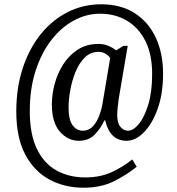

<svg xmlns="http://www.w3.org/2000/svg" viewBox="-20 -734 826 896"><path d="M370 142Q280 142 209 103Q138 64 97 -14.5Q56 -93 56 -214Q56 -325 86.5 -417Q117 -509 171 -575.5Q225 -642 297 -678Q369 -714 452 -714Q545 -714 609.5 -672Q674 -630 707.5 -557Q741 -484 741 -391Q741 -296 715.5 -225.5Q690 -155 651 -116Q612 -77 571 -77Q493 -77 471 -172H467Q449 -133 421 -105Q393 -77 348 -77Q297 -77 259.5 -119.5Q222 -162 222 -248Q222 -293 235 -342Q248 -391 275 -433.5Q302 -476 343 -502.5Q384 -529 440 -529Q466 -529 487.5 -519.5Q509 -510 522 -499L556 -520H576L534 -273Q532 -257 529.5 -235.5Q527 -214 527 -198Q527 -159 542.5 -141.5Q558 -124 577 -124Q602 -124 628 -155.5Q654 -187 672 -246Q690 -305 690 -389Q690 -479 659 -541.5Q628 -604 573 -637Q518 -670 447 -670Q382 -670 323 -637.5Q264 -605 218 -545Q172 -485 145.5 -401.5Q119 -318 119 -216Q119 -107 152.5 -38.5Q186 30 244.5 62Q303 94 378 94Q450 94 505 67.5Q560 41 597 10L618 44Q573 81 512.5 111.5Q452 142 370 142ZM367 -124Q394 -124 412.5 -143.5Q431 -163 442 -191.5Q453 -220 458 -248L494 -462Q488 -474 473 -483Q458 -492 440 -492Q402 -492 375.5 -465.5Q349 -439 332.5 -398.5Q316 -358 308 -313.5Q300 -269 300 -233Q300 -176 318.5 -150Q337 -124 367 -124Z"/></svg>

Font: Noto Serif Tamil Condensed
Style: Regular
Weight: 400
Width: 3
Designer: Indian Type Foundry, Tom Grace, and the Monotype Design Team
Foundry: Monotype Imaging Inc.
Version: Version 2.004; ttfautohint (v1.8.4.7-5d5b)